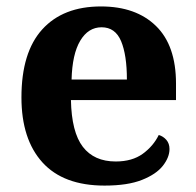

<svg xmlns="http://www.w3.org/2000/svg" viewBox="-20 -569 612 599"><path d="M306.1 10Q178 10 112.4 -62.3Q46.9 -134.6 46.9 -265.2Q46.9 -405.7 111.8 -477.3Q176.8 -548.9 295 -548.9Q404.2 -548.9 466.6 -488Q529.1 -427.2 529.1 -308.2V-256.9H201.3Q203.3 -156.6 238.5 -110.9Q273.7 -65.2 341 -65.2Q392.4 -65.2 425.5 -89.3Q458.5 -113.4 475.3 -147.9Q489.3 -143.8 499.1 -132.5Q508.8 -121.1 508.8 -104.1Q508.8 -78.3 488.1 -51.8Q467.3 -25.3 422.8 -7.7Q378.3 10 306.1 10ZM375.9 -320.8Q375.9 -397.3 357.8 -440.6Q339.6 -483.9 297 -483.9Q255.4 -483.9 230.4 -442.1Q205.4 -400.4 203.3 -320.8Z"/></svg>

Font: Noto Serif Hebrew
Style: Regular
Weight: 400
Designer: Monotype Design Team
Foundry: Monotype Imaging Inc.
Version: Version 2.003